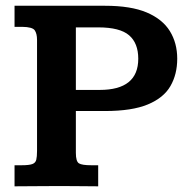

<svg xmlns="http://www.w3.org/2000/svg" viewBox="-20 -656 670 676"><path d="M31.2 0V-74.2H56.2Q82.5 -74.2 93.8 -78.4Q105 -82.5 107.7 -93.5Q110.4 -104.5 110.4 -124.5V-515.6Q110.4 -537.6 102.3 -549.3Q94.2 -561 58.1 -561.5Q54.7 -561.5 45.4 -561.5Q36.1 -561.5 31.2 -561.5V-635.7H350.1Q440.9 -635.7 496.6 -612.1Q552.2 -588.4 578.1 -546.4Q604 -504.4 604 -449.2Q604 -394.5 580.1 -353Q556.2 -311.5 500.5 -288.3Q444.8 -265.1 349.6 -265.1H247.1V-117.7Q247.1 -87.4 258.1 -80.8Q269 -74.2 301.3 -74.2H325.7V0Q294.4 0 264.6 -0.5Q234.9 -1 191.9 -1Q143.6 -1 106 -0.5Q68.4 0 31.2 0ZM247.1 -339.4H331.1Q466.8 -339.4 466.8 -449.2Q466.8 -503.9 434.6 -531.7Q402.3 -559.6 325.7 -559.6H247.1Z"/></svg>

Font: Kameron SemiBold
Style: Regular
Weight: 600
Designer: Vernon Adams
Foundry: Vernon Adams
Version: Version 1.100